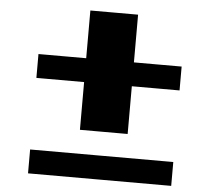

<svg xmlns="http://www.w3.org/2000/svg" viewBox="-58 -1064 1116 1002"><g transform="rotate(5 500.0 -562.5)"><path d="M125 -187.5V-250H500H875V-187.5V-125H500H125ZM375 -875V-1000H500H625V-875V-750H750H875V-687.5V-625H750H625V-500V-375H500H375V-500V-625H250H125V-687.5V-750H250H375Z"/></g></svg>

Font: Press Start 2P
Style: Regular
Weight: 500
Monospace: yes
Version: Version 2.14